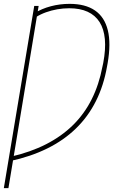

<svg xmlns="http://www.w3.org/2000/svg" viewBox="-88 -757 579 981"><path d="M109.4 -726.6 -44.9 204.1H-68.4L86.9 -726.6ZM-38.1 66.4 -34.2 43.9Q67.9 20.5 147.2 -20Q226.6 -60.5 284.7 -117.7Q342.8 -174.8 380.4 -249.8Q418 -324.7 435.5 -417L439.5 -435.5Q452.6 -504.9 447.8 -557.1Q442.9 -609.4 420.7 -644.3Q398.4 -679.2 359.6 -697Q320.8 -714.8 265.6 -714.8Q234.9 -714.8 204.6 -709.5Q174.3 -704.1 146.5 -694.1Q118.7 -684.1 94.7 -668.9L87.9 -689.5Q125.5 -712.9 171.9 -725.1Q218.3 -737.3 267.6 -737.3Q348.1 -737.3 397.2 -703.6Q446.3 -669.9 462.9 -602.5Q479.5 -535.2 461.9 -433.6L459 -418Q441.9 -319.8 402.1 -240.5Q362.3 -161.1 300 -100.6Q237.8 -40 153.1 1.7Q68.4 43.5 -38.1 66.4Z"/></svg>

Font: Inter 24pt Thin
Style: Italic
Weight: 250
Italic angle: -9.3988°
Version: Version 4.001;git-66647c0bb